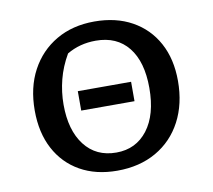

<svg xmlns="http://www.w3.org/2000/svg" viewBox="-66 -609 766 692"><g transform="rotate(-10 317.5 -263.0)"><path d="M310 9Q232 9 174.5 -23.5Q117 -56 85.5 -115.5Q54 -175 54 -256Q54 -340 87.5 -402.5Q121 -465 181 -500Q241 -535 321 -535Q400 -535 458.5 -502.5Q517 -470 549 -411Q581 -352 581 -272Q581 -188 547.5 -124.5Q514 -61 453 -26Q392 9 310 9ZM318 -56Q390 -56 432.5 -111.5Q475 -167 475 -265Q475 -361 433 -413.5Q391 -466 314 -466Q255 -466 208 -438Q183 -395 171.5 -350Q160 -305 160 -259Q160 -165 202 -110.5Q244 -56 318 -56ZM219 -227V-298H414V-227Z"/></g></svg>

Font: Piazzolla SC Medium
Style: Regular
Weight: 500
Designer: Juan Pablo del Peral
Foundry: Huerta Tipografica
Version: Version 1.330